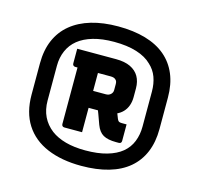

<svg xmlns="http://www.w3.org/2000/svg" viewBox="-87 -853 773 745"><g transform="rotate(15 300.0 -480.0)"><path d="M300 -760Q362 -760 410 -746Q458 -732 490.5 -704.5Q523 -677 540 -636.5Q557 -596 557 -543V-417Q557 -364 540 -323.5Q523 -283 490.5 -255.5Q458 -228 410 -214Q362 -200 300 -200Q221 -200 163 -224.5Q105 -249 74 -297.5Q43 -346 43 -417V-543Q43 -596 60.5 -636.5Q78 -677 111.5 -704.5Q145 -732 192.5 -746Q240 -760 300 -760ZM300 -698Q252 -698 216 -687.5Q180 -677 156.5 -658Q133 -639 121 -611.5Q109 -584 109 -551V-411Q109 -375 122.5 -347Q136 -319 162 -299Q186 -281 220.5 -271.5Q255 -262 300 -262Q350 -262 386.5 -272.5Q423 -283 446 -302Q469 -321 480 -348.5Q491 -376 491 -409V-549Q491 -581 481.5 -607Q472 -633 451 -652Q429 -674 391 -686Q353 -698 300 -698ZM227 -608H270Q270 -598 270 -588Q270 -578 270 -568Q270 -526 270 -484.5Q270 -443 270 -401Q270 -382 270 -364Q270 -346 270 -327Q252 -327 234.5 -327Q217 -327 199 -327Q194 -327 191 -330Q188 -333 188 -338Q188 -383 188 -428Q188 -473 188 -518Q188 -563 188 -608ZM324 -635Q359 -635 382 -624Q405 -613 416.5 -593Q428 -573 428 -545V-510Q428 -492 422.5 -476.5Q417 -461 406 -449.5Q395 -438 379.5 -431.5Q364 -425 344 -425Q327 -425 308 -425Q289 -425 275 -425Q268 -425 259.5 -425Q251 -425 239 -425V-459V-493H321Q333 -493 340.5 -500Q348 -507 348 -517V-541Q348 -547 346.5 -551.5Q345 -556 341 -559Q335 -565 321 -565Q298 -565 274 -565Q250 -565 226.5 -565Q203 -565 179 -565Q174 -565 171 -568Q168 -571 168 -576Q168 -591 168 -605.5Q168 -620 168 -635Q207 -635 246 -635Q285 -635 324 -635ZM366 -477Q372 -461 378.5 -445Q385 -429 391 -413Q394 -406 397.5 -403.5Q401 -401 410 -401Q415 -401 418.5 -401Q422 -401 426 -401H429Q429 -385 429 -366Q429 -347 429 -335Q429 -330 426.5 -327Q424 -324 418 -324H407Q374 -324 355.5 -334.5Q337 -345 327 -372Q320 -392 312.5 -412Q305 -432 297 -452Z"/></g></svg>

Font: Recursive Monospace ExtraBold
Style: Regular
Weight: 800
Version: Version 1.047